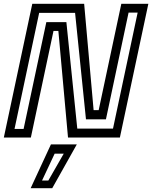

<svg xmlns="http://www.w3.org/2000/svg" viewBox="-32 -720 796 1005"><path d="M44 -45H91.5L210.5 -604H315.5L372.5 -47H559.5L688.5 -654H641L522.5 -95.5H418L361 -652.5H173ZM-12 0 137 -700H408.5L458 -143.5H484.5L603 -700H744.5L595.5 0H324L273.5 -558H248L129.5 0ZM128.5 265 234.5 36H370L241.5 265ZM188 225H221L301.5 84.5H254Z"/></svg>

Font: Tourney Thin Medium
Style: Italic
Weight: 500
Italic angle: -12°
Version: Version 1.015